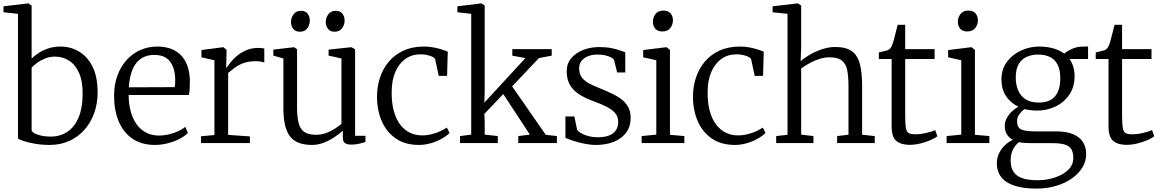

<svg xmlns="http://www.w3.org/2000/svg" viewBox="-26 -839 6800 1126"><path d="M-5.5 -767V-802L138 -819H141.5L159.5 -805.5V-495.5Q176 -512 200.8 -528.2Q225.5 -544.5 257.8 -555.2Q290 -566 329.5 -566Q386 -566 435.5 -537.8Q485 -509.5 515.8 -450Q546.5 -390.5 546.5 -296Q546.5 -232.5 526.8 -176.8Q507 -121 470 -78.8Q433 -36.5 381 -12.8Q329 11 265 11Q219 11 179.2 4Q139.5 -3 112.8 -12Q86 -21 79.5 -27V-758ZM297.5 -507Q266 -507 239 -496.2Q212 -485.5 191.5 -470.2Q171 -455 159.5 -442.5V-73.5Q167 -57 200 -47.5Q233 -38 270.5 -38Q328 -38 369.8 -66.5Q411.5 -95 434.8 -149.8Q458 -204.5 458.5 -282.5Q460 -361 437.8 -410.8Q415.5 -460.5 378.5 -483.8Q341.5 -507 297.5 -507Z M882.5 11Q804.5 11 751 -25.5Q697.5 -62 670.2 -127Q643 -192 643 -277Q643 -341.5 662.2 -394.8Q681.5 -448 715.8 -486.2Q750 -524.5 796.2 -545.2Q842.5 -566 896 -566Q984.5 -566 1034.5 -515.8Q1084.5 -465.5 1087.5 -369Q1087.5 -340.5 1086.5 -319.2Q1085.5 -298 1081.5 -282H728.5Q728.5 -232 739.8 -188.8Q751 -145.5 773.2 -113Q795.5 -80.5 829.2 -62.2Q863 -44 907 -44Q950 -44 993.8 -59.5Q1037.5 -75 1060.5 -95L1076 -59.5Q1057 -40 1026.2 -24.2Q995.5 -8.5 958 1.2Q920.5 11 882.5 11ZM729.5 -327 999 -328Q1000.5 -336 1001 -349.2Q1001.5 -362.5 1001.5 -371.5Q1001.5 -434.5 972.8 -475.8Q944 -517 878 -517Q847.5 -517 821.5 -506.2Q795.5 -495.5 776 -472.8Q756.5 -450 744.8 -414Q733 -378 729.5 -327Z M1153 0V-40L1231.5 -47V-485.5L1155.5 -503V-545.5L1280.5 -562H1284.5L1302.5 -547V-529L1300.5 -440.5L1302.5 -441.5Q1307 -447.5 1320.5 -466Q1334 -484.5 1357.2 -505.8Q1380.5 -527 1413.8 -542.5Q1447 -558 1490 -558Q1504 -558 1511.5 -556.8Q1519 -555.5 1524 -554V-471.5Q1521 -474 1508 -477Q1495 -480 1475.5 -480Q1430.5 -480 1399.8 -468.2Q1369 -456.5 1348.2 -440.2Q1327.5 -424 1312 -411V-48L1439.5 -39V0Z M2034.5 9Q2010.5 9 1997.5 0.5Q1984.5 -8 1984.5 -33V-72.5Q1965 -54.5 1936.2 -35.2Q1907.5 -16 1873.8 -2.5Q1840 11 1803.5 11Q1712.5 11 1674.2 -39.8Q1636 -90.5 1636 -202.5V-496L1577 -513V-548L1696.5 -562H1699L1716 -550.5V-214Q1716 -156 1724.8 -119.5Q1733.5 -83 1757.8 -65.8Q1782 -48.5 1827.5 -48.5Q1859 -48.5 1887 -59Q1915 -69.5 1937.8 -84.2Q1960.5 -99 1976.5 -112.5V-496L1901 -513V-548L2032 -562H2034.5L2056.5 -550.5V-42.5H2117.5L2117 -6Q2100.5 -1.5 2080.5 3.8Q2060.5 9 2034.5 9ZM1732 -653Q1707.5 -653 1694 -669.5Q1680.5 -686 1680.5 -710Q1680.5 -734.5 1695.5 -755Q1710.5 -775.5 1739 -775.5H1740Q1765 -775.5 1778 -759Q1791 -742.5 1791 -718.5Q1791 -693.5 1776.2 -673.2Q1761.5 -653 1733 -653ZM1935.5 -653Q1911 -653 1897.8 -669.5Q1884.5 -686 1884.5 -710Q1884.5 -734.5 1899.2 -755Q1914 -775.5 1942.5 -775.5H1943.5Q1968.5 -775.5 1981.8 -759Q1995 -742.5 1995 -718.5Q1995 -693.5 1980.2 -673.2Q1965.5 -653 1936.5 -653Z M2431 11Q2351 11 2296.5 -26Q2242 -63 2213.8 -126.5Q2185.5 -190 2185 -269Q2184.5 -328.5 2201.8 -381.8Q2219 -435 2253.5 -476.5Q2288 -518 2340 -542Q2392 -566 2461 -566Q2490 -566 2517 -560.8Q2544 -555.5 2565.8 -548.5Q2587.5 -541.5 2600 -536L2596 -394H2547L2526.5 -490Q2525 -498 2512.2 -504.8Q2499.5 -511.5 2480.5 -516Q2461.5 -520.5 2440.5 -520.5Q2390 -520.5 2352 -493.8Q2314 -467 2292.5 -417.2Q2271 -367.5 2271 -298.5Q2270.5 -234.5 2283.8 -186.8Q2297 -139 2321.2 -107.8Q2345.5 -76.5 2378 -60.8Q2410.5 -45 2448.5 -45Q2479 -45 2506.8 -52.2Q2534.5 -59.5 2557.2 -70Q2580 -80.5 2594.5 -91L2610.5 -59Q2592 -41 2563 -24.8Q2534 -8.5 2499.5 1.2Q2465 11 2431 11Z M2672 0V-41L2737.5 -49.5V-758L2656.5 -767V-802L2796 -819H2798.5L2816.5 -806.5V-301L2814.5 -237L3055.5 -498.5L2978.5 -512.5V-551H3209.5V-512.5L3134.5 -498.5L2977.5 -332.5L3174.5 -48.5L3240 -41V0H3013.5V-41L3081.5 -49.5L2925.5 -287.5L2814.5 -171L2816.5 -128V-49.5L2893.5 -41V0Z M3468.5 11Q3437 11 3401.8 3.8Q3366.5 -3.5 3336.2 -13.2Q3306 -23 3290 -30.5V-156H3342.5L3358.5 -78Q3365 -67.5 3383 -57.2Q3401 -47 3426 -40.5Q3451 -34 3478 -34Q3521.5 -34 3548.2 -45.2Q3575 -56.5 3587.2 -76.8Q3599.5 -97 3599.5 -124Q3599.5 -153.5 3583 -174Q3566.5 -194.5 3533.5 -211.8Q3500.5 -229 3450.5 -247Q3399 -266 3365 -289.5Q3331 -313 3314.2 -345Q3297.5 -377 3297.5 -421.5Q3297.5 -465.5 3323.8 -497.2Q3350 -529 3393.8 -546Q3437.5 -563 3488.5 -563Q3528 -563 3558.5 -557Q3589 -551 3609.8 -543.5Q3630.5 -536 3641 -532.5V-414H3593.5L3575 -487.5Q3570 -496.5 3555.8 -503.5Q3541.5 -510.5 3521.8 -514.8Q3502 -519 3481 -519Q3448.5 -519.5 3423.5 -509.8Q3398.5 -500 3384.5 -482Q3370.5 -464 3370.5 -439.5Q3370.5 -402.5 3389.2 -380.8Q3408 -359 3437.8 -345Q3467.5 -331 3500.5 -317.5Q3533.5 -304 3564.2 -289.5Q3595 -275 3619.5 -256Q3644 -237 3658.2 -210.8Q3672.5 -184.5 3672.5 -147.5Q3672.5 -98 3647 -62.5Q3621.5 -27 3575.5 -8Q3529.5 11 3468.5 11Z M3737 0V-41L3823 -49.5V-485.5L3746 -503V-545.5L3880 -562H3883.5L3903 -546.5V-48.5L3987.5 -41V0ZM3857.5 -654.5Q3831 -654.5 3817 -670.5Q3803 -686.5 3803 -711.5Q3803 -736.5 3818.2 -756.8Q3833.5 -777 3864.5 -777H3865.5Q3892.5 -777 3906.5 -760.8Q3920.5 -744.5 3920.5 -719.5Q3920.5 -694.5 3905 -674.5Q3889.5 -654.5 3858.5 -654.5Z M4284 11Q4204 11 4149.5 -26Q4095 -63 4066.8 -126.5Q4038.5 -190 4038 -269Q4037.5 -328.5 4054.8 -381.8Q4072 -435 4106.5 -476.5Q4141 -518 4193 -542Q4245 -566 4314 -566Q4343 -566 4370 -560.8Q4397 -555.5 4418.8 -548.5Q4440.5 -541.5 4453 -536L4449 -394H4400L4379.5 -490Q4378 -498 4365.2 -504.8Q4352.5 -511.5 4333.5 -516Q4314.5 -520.5 4293.5 -520.5Q4243 -520.5 4205 -493.8Q4167 -467 4145.5 -417.2Q4124 -367.5 4124 -298.5Q4123.5 -234.5 4136.8 -186.8Q4150 -139 4174.2 -107.8Q4198.5 -76.5 4231 -60.8Q4263.5 -45 4301.5 -45Q4332 -45 4359.8 -52.2Q4387.5 -59.5 4410.2 -70Q4433 -80.5 4447.5 -91L4463.5 -59Q4445 -41 4416 -24.8Q4387 -8.5 4352.5 1.2Q4318 11 4284 11Z M4592.5 -48.5V-758L4505 -767V-802L4650 -819H4653.5L4672.5 -806.5V-563L4669.5 -479.5Q4688 -497.5 4721.2 -517Q4754.5 -536.5 4794.2 -550Q4834 -563.5 4871.5 -563.5Q4935 -563.5 4969.2 -539.2Q5003.5 -515 5016.8 -463.5Q5030 -412 5030 -331.5V-49L5104 -41V0H4883.5V-41L4950 -49V-332Q4950 -389.5 4942.5 -427.5Q4935 -465.5 4910.8 -484.2Q4886.5 -503 4838 -503Q4809.5 -503 4779.2 -493.2Q4749 -483.5 4721.2 -468.2Q4693.5 -453 4672.5 -437V-49.5L4744.5 -41V0H4526V-41Z M5307.5 10.5Q5259.5 10.5 5231.2 -12Q5203 -34.5 5203 -99.5V-493H5128V-531.5Q5136.5 -533.5 5148.2 -536.2Q5160 -539 5170.5 -541.8Q5181 -544.5 5185 -547Q5190.5 -550.5 5194.2 -554.5Q5198 -558.5 5201.2 -564.2Q5204.5 -570 5207.5 -578.5Q5212 -590.5 5218.2 -614.2Q5224.5 -638 5230.2 -660.8Q5236 -683.5 5238.5 -693.5H5282.5V-551H5455V-493H5282.5V-165Q5282.5 -112.5 5286.8 -88.5Q5291 -64.5 5304 -58Q5317 -51.5 5343 -51.5Q5372.5 -51.5 5407.5 -59.8Q5442.5 -68 5458.5 -76L5471.5 -39.5Q5457 -28.5 5430.5 -17Q5404 -5.5 5371.5 2.5Q5339 10.5 5307.5 10.5Z M5525.5 0V-41L5611.5 -49.5V-485.5L5534.5 -503V-545.5L5668.5 -562H5672L5691.5 -546.5V-48.5L5776 -41V0ZM5646 -654.5Q5619.5 -654.5 5605.5 -670.5Q5591.5 -686.5 5591.5 -711.5Q5591.5 -736.5 5606.8 -756.8Q5622 -777 5653 -777H5654Q5681 -777 5695 -760.8Q5709 -744.5 5709 -719.5Q5709 -694.5 5693.5 -674.5Q5678 -654.5 5647 -654.5Z M6053 267Q5990.5 267 5946.2 256.2Q5902 245.5 5874 226Q5846 206.5 5833 179.2Q5820 152 5820 119Q5820 86.5 5833.2 59.5Q5846.5 32.5 5867.8 12.5Q5889 -7.5 5914 -19Q5891.5 -30.5 5879 -51Q5866.5 -71.5 5866.5 -101.5Q5866.5 -124 5878 -145.5Q5889.5 -167 5907.5 -184.5Q5925.5 -202 5946.5 -213Q5900 -235.5 5873.5 -275.8Q5847 -316 5847 -373Q5847 -433.5 5879.5 -476.8Q5912 -520 5962.8 -543Q6013.5 -566 6068 -566Q6112.5 -566 6150.2 -555.5Q6188 -545 6215.5 -524.5Q6226 -535.5 6257.2 -550.8Q6288.5 -566 6327.5 -566H6355V-493H6246.5Q6255.5 -480.5 6262.2 -464.8Q6269 -449 6272.5 -430.5Q6276 -412 6276 -392Q6276 -330.5 6246 -285.2Q6216 -240 6166 -215.2Q6116 -190.5 6056.5 -190.5Q6036.5 -190.5 6017.8 -192.8Q5999 -195 5981.5 -199Q5964 -186 5951.2 -167.8Q5938.5 -149.5 5938.5 -129.5Q5938.5 -91 5963 -79.8Q5987.5 -68.5 6045.5 -68.5H6166Q6228.5 -68.5 6267.8 -51.8Q6307 -35 6325.5 -5Q6344 25 6344 65.5Q6344 107 6321.8 143.2Q6299.5 179.5 6260 207.5Q6220.5 235.5 6167.5 251.2Q6114.5 267 6053 267ZM6058.5 218Q6112 218 6160 202.2Q6208 186.5 6238.2 157.5Q6268.5 128.5 6268.5 88.5Q6268.5 61 6259.8 41.2Q6251 21.5 6224.8 11Q6198.5 0.5 6146 0.5H6023Q6002 0.5 5983.5 -0.8Q5965 -2 5949.5 -5.5Q5926 13.5 5913.5 40.2Q5901 67 5901 103Q5901 139.5 5915.8 165.2Q5930.5 191 5965 204.5Q5999.5 218 6058.5 218ZM6065.5 -237.5Q6130.5 -237.5 6161.2 -274Q6192 -310.5 6192 -381.5Q6192 -428 6177 -458.5Q6162 -489 6133 -504Q6104 -519 6062 -519Q6025.5 -519 5995.8 -506Q5966 -493 5948.5 -463.5Q5931 -434 5931 -383.5Q5931 -342 5945 -309Q5959 -276 5988.8 -256.8Q6018.5 -237.5 6065.5 -237.5Z M6579.5 10.5Q6531.5 10.5 6503.2 -12Q6475 -34.5 6475 -99.5V-493H6400V-531.5Q6408.5 -533.5 6420.2 -536.2Q6432 -539 6442.5 -541.8Q6453 -544.5 6457 -547Q6462.5 -550.5 6466.2 -554.5Q6470 -558.5 6473.2 -564.2Q6476.5 -570 6479.5 -578.5Q6484 -590.5 6490.2 -614.2Q6496.5 -638 6502.2 -660.8Q6508 -683.5 6510.5 -693.5H6554.5V-551H6727V-493H6554.5V-165Q6554.5 -112.5 6558.8 -88.5Q6563 -64.5 6576 -58Q6589 -51.5 6615 -51.5Q6644.5 -51.5 6679.5 -59.8Q6714.5 -68 6730.5 -76L6743.5 -39.5Q6729 -28.5 6702.5 -17Q6676 -5.5 6643.5 2.5Q6611 10.5 6579.5 10.5Z"/></svg>

Font: Merriweather 28pt Light
Style: Regular
Weight: 300
Version: Version 2.100